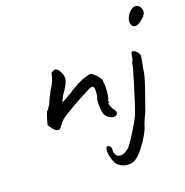

<svg xmlns="http://www.w3.org/2000/svg" viewBox="-115 -686 975 1010"><g transform="rotate(-15 373.0 -181.5)"><path d="M736 -515Q711 -487 696 -480.5Q681 -474 668 -485Q657 -498 660 -519Q663 -540 680 -561Q707 -593 736 -569Q746 -552 746 -541.5Q746 -531 736 -515ZM624 -310 629 -352Q633 -356 643.5 -352.5Q654 -349 663 -339Q672 -329 672.5 -319Q673 -309 666 -247Q666 -217 650.5 -155.5Q635 -94 631.5 -80Q628 -66 625 -56.5Q622 -47 621.5 -41.5Q621 -36 608.5 -2Q596 32 594 46Q592 60 577.5 91.5Q563 123 543 153.5Q523 184 510 194Q489 217 454 216Q419 215 395 190Q383 172 376 149Q369 126 370 110Q371 94 381 94Q388 94 394 101Q400 108 400 121.5Q400 135 407.5 146.5Q415 158 427 158Q438 162 456.5 151.5Q475 141 487 123.5Q499 106 524 56.5Q549 7 561 -25Q575 -72 602 -201Q605 -222 611 -245.5Q617 -269 617 -282.5Q617 -296 624 -310ZM358 -285Q382 -296 391 -296Q400 -296 420.5 -278Q441 -260 445 -248Q445 -237 448.5 -224.5Q452 -212 451 -176Q450 -140 443 -136Q443 -131 448 -131V-126Q437 -126 446.5 -107.5Q456 -89 465 -80Q474 -71 472 -60.5Q470 -50 454 -46Q415 -46 399 -83Q393 -104 391 -131.5Q389 -159 392.5 -165Q396 -171 395.5 -197.5Q395 -224 386.5 -227.5Q378 -231 362 -221Q244 -147 195 -105Q182 -91 164 -61Q161 -56 156 -56Q146 -51 127 -67Q105 -91 104 -94Q104 -102 110.5 -131Q117 -160 121 -168Q125 -168 131 -181Q137 -194 141 -200Q144 -215 167 -269Q190 -308 194 -349Q193 -353 196 -356.5Q199 -360 203 -360Q221 -377 240.5 -351Q260 -325 256.5 -299.5Q253 -274 224 -227Q210 -193 210 -189Q250 -216 266 -227Q274 -236 309 -259Q344 -282 358 -285Z"/></g></svg>

Font: Caveat
Style: Regular
Weight: 400
Designer: Pablo Impallari
Foundry: Creative Lab NY
Version: Version 1.096; ttfautohint (v1.3)